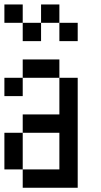

<svg xmlns="http://www.w3.org/2000/svg" viewBox="-20 -937 457 873"><path d="M0 -166.7V-333.3H83.3V-166.7ZM0 -500V-583.3H83.3V-500ZM0 -833.3V-916.7H83.3V-833.3ZM166.7 -833.3V-750H83.3V-833.3ZM166.7 -916.7H250V-833.3H166.7ZM333.3 -83.3H83.3V-166.7H250V-333.3H83.3V-416.7H250V-583.3H333.3ZM333.3 -833.3V-750H250V-833.3ZM83.3 -583.3V-666.7H250V-583.3Z"/></svg>

Font: Galmuri11 Condensed
Style: Regular
Weight: 400
Width: 3
Designer: Lee Minseo (quiple)
Version: Version 2.399;hotconv 1.1.1;makeotfexe 2.6.0 DEVELOPMENT